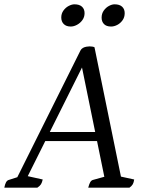

<svg xmlns="http://www.w3.org/2000/svg" viewBox="-52 -870 674 890"><path d="M-32 0Q-29 -16 -24 -25Q-19 -34 -11 -36L45 -54L18 -28L321 -636Q325 -644 332.5 -648Q340 -652 348.5 -653.5Q357 -655 363 -655Q370 -655 376 -654Q382 -653 386 -651L513 -30L492 -55L570 -38Q568 -24 563.5 -16Q559 -8 548 0H357Q361 -16 366 -25Q371 -34 379 -36L444 -54L435 -34L323 -582L341 -583L64 -28L65 -56L146 -38Q143 -24 138 -16Q133 -8 121 0ZM143 -216 160 -258H404L409 -216ZM463 -747Q441 -747 430 -758.5Q419 -770 419 -788Q419 -807 429 -821Q439 -835 453 -842.5Q467 -850 479 -850Q502 -850 514 -839Q526 -828 526 -809Q526 -790 516 -776Q506 -762 491.5 -754.5Q477 -747 463 -747ZM276 -747Q255 -747 243.5 -758.5Q232 -770 232 -789Q232 -807 242 -821Q252 -835 266.5 -842.5Q281 -850 293 -850Q316 -850 328 -839Q340 -828 340 -809Q340 -791 330 -777Q320 -763 305 -755Q290 -747 276 -747Z"/></svg>

Font: Petrona
Style: Italic
Weight: 400
Italic angle: -9°
Designer: Ringo R. Seeber
Foundry: Ringo R. Seeber
Version: Version 2.001; ttfautohint (v1.8.3)